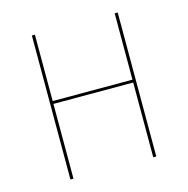

<svg xmlns="http://www.w3.org/2000/svg" viewBox="-101 -779 860 877"><g transform="rotate(-15 328.5 -340.5)"><path d="M517.3 0H531.7V-680.9H517.3V-367.1H140.1V-680.9H125.7V0H140.1V-353.6H517.3Z"/></g></svg>

Font: Fira Sans Hair
Style: Regular
Weight: 100
Designer: bBox Type GmbH & Carrois Corporate GbR & Edenspiekermann AG
Foundry: bBox Type GmbH & Carrois Corporate GbR & Edenspiekermann AG
Version: Version 4.300;PS 004.300;hotconv 1.0.88;makeotf.lib2.5.64775